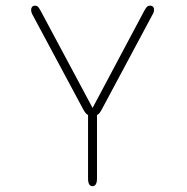

<svg xmlns="http://www.w3.org/2000/svg" viewBox="-20 -646 659 676"><path d="M305.5 9.5Q290 9.5 290 -18V-241Q281.5 -245 273 -261L93.5 -596Q89.5 -603.5 89.5 -611.5Q89.5 -617.5 93 -621.8Q96.5 -626 103 -626Q111 -626 115.2 -620.5Q119.5 -615 125.5 -603.5L306 -266L485.5 -603.5Q491.5 -615 496 -620.5Q500.5 -626 508.5 -626Q515.5 -626 519 -622Q522.5 -618 522.5 -612.5Q522.5 -608.5 521.5 -604.5Q520.5 -600.5 518 -596.5L338.5 -261Q334.5 -253.5 330.8 -248.5Q327 -243.5 321.5 -241V-18Q321.5 9.5 305.5 9.5Z"/></svg>

Font: Sono Monospace ExtraLight
Style: Regular
Weight: 250
Version: Version 2.112